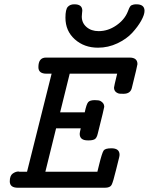

<svg xmlns="http://www.w3.org/2000/svg" viewBox="-20 -881 698 901"><path d="M25.9 -29.8Q25.9 -56.6 39.6 -66.4Q53.2 -76.2 66.9 -76.2L70.8 -75.2H106.9L222.2 -535.2H198.2Q160.2 -535.2 160.2 -565.9Q160.2 -610.8 195.8 -610.8H587.9Q625 -610.8 625 -580.1Q625 -574.2 599.1 -470.2Q593.3 -441.4 561 -440.9H559.1Q542 -440.9 538.1 -441.9Q515.1 -448.7 515.1 -470.2Q515.1 -475.1 529.8 -535.2H307.1L262.2 -354H377.9V-355Q385.7 -392.1 393.8 -401.6Q401.9 -411.1 424.8 -411.1Q443.8 -411.1 451.2 -407.2Q469.2 -397.5 469.2 -379.9Q469.2 -375 439 -254.9Q434.1 -232.9 424.1 -227.5Q414.1 -222.2 397 -222.2H392.1Q354 -222.2 354 -252.9Q354 -258.8 358.9 -278.8H243.2L192.9 -75.2H437Q439.9 -87.4 444.8 -106.9Q459 -165 466.6 -175Q474.1 -185.1 502.9 -185.1Q541 -185.1 541 -154.8Q541 -149.9 539.1 -142.1Q533.2 -120.1 524.9 -85Q510.7 -25.9 503.4 -12.9Q496.1 0 472.2 0H64Q25.9 0 25.9 -29.8ZM287.1 -797.9Q287.1 -836.9 298.1 -848.9Q309.1 -860.8 328.1 -860.8H329.1Q366.2 -860.8 366.2 -831.1Q366.2 -828.1 365 -819.1Q363.8 -810.1 363.8 -803.2Q363.8 -773.4 386 -754.2Q408.2 -734.9 442.9 -734.9Q486.8 -734.9 525.4 -761.5Q564 -788.1 579.1 -825.2Q580.1 -827.1 582.5 -833.5Q585 -839.8 585.9 -842Q586.9 -844.2 589.8 -849.1Q592.8 -854 596.4 -856Q600.1 -857.9 606 -859.4Q611.8 -860.8 620.1 -860.8Q658.2 -860.8 658.2 -830.1Q658.2 -812 642.6 -783.9Q627 -755.9 600.6 -727.1Q574.2 -698.2 531 -677.7Q487.8 -657.2 439.9 -657.2Q375 -657.2 331.1 -696.5Q287.1 -735.8 287.1 -797.9Z"/></svg>

Font: CMU Typewriter Text
Style: BoldItalic
Weight: 700
Italic angle: -14.04°
Version: Version 0.7.0